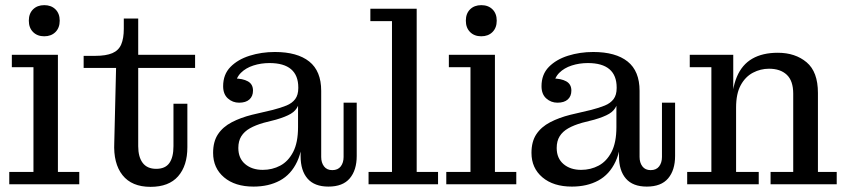

<svg xmlns="http://www.w3.org/2000/svg" viewBox="-20 -716 3289 746"><path d="M16 0V-48H110V-455H26V-503H205V-48H288V0ZM152 -575Q125 -575 108.5 -591.5Q92 -608 92 -635.7Q92 -663.4 108.5 -679.7Q125.1 -696 152 -696Q179 -696 195.5 -679.7Q212 -663.4 212 -635.7Q212 -608 195.5 -591.5Q178.9 -575 152 -575Z M565 10Q492 10 456 -35.5Q420 -81 424 -162L431 -452H305V-499H350Q392 -499 416.5 -509.5Q441 -520 451 -543.5Q461 -567 461 -604V-644H517V-148Q517 -106 534.5 -83Q552 -60 587 -60Q622 -60 638 -82.5Q654 -105 654 -148V-313H708V-144Q708 -72 672 -31Q636 10 565 10ZM517 -452V-503H738V-452Z M909 -317Q884 -317 865.5 -333.5Q847 -350 847 -381Q847 -427 875.5 -456Q904 -485 950 -499.5Q996 -514 1048 -514Q1135 -514 1181.5 -477Q1228 -440 1228 -363L1139 -376Q1139 -423 1111 -447Q1083 -471 1027 -471Q994 -471 964.5 -461.5Q935 -452 916 -433Q897 -414 893 -383L891 -411Q923 -411 943 -400Q963 -389 963 -364Q963 -342 949 -329.5Q935 -317 909 -317ZM1256 9Q1202 9 1175 -22Q1148 -53 1148 -109V-168H1138V-305H1134L1139 -340V-376L1228 -363V-106Q1228 -84 1239 -69.5Q1250 -55 1271 -55Q1293 -55 1304 -69.5Q1315 -84 1315 -106V-317H1366V-110Q1366 -55 1339 -23Q1312 9 1256 9ZM965 9Q893 9 850.5 -27Q808 -63 808 -122Q808 -166 827 -194.5Q846 -223 880.5 -241Q915 -259 959 -270L1040 -289Q1071 -297 1093 -306Q1115 -315 1127 -331Q1139 -347 1139 -374L1143 -305H1138Q1130 -286 1110 -274Q1090 -262 1052 -251L1005 -239Q973 -230 951 -217.5Q929 -205 917.5 -186.5Q906 -168 906 -141Q906 -101 932.5 -78.5Q959 -56 1001 -56Q1038 -56 1069 -72.5Q1100 -89 1119 -125.5Q1138 -162 1138 -222L1157 -217Q1158 -138 1134.5 -88Q1111 -38 1067.5 -14.5Q1024 9 965 9Z M1412 0V-48H1503V-634H1419V-682H1599V-48H1682V0Z M1714 0V-48H1808V-455H1724V-503H1903V-48H1986V0ZM1850 -575Q1823 -575 1806.5 -591.5Q1790 -608 1790 -635.7Q1790 -663.4 1806.5 -679.7Q1823.1 -696 1850 -696Q1877 -696 1893.5 -679.7Q1910 -663.4 1910 -635.7Q1910 -608 1893.5 -591.5Q1876.9 -575 1850 -575Z M2146 -317Q2121 -317 2102.5 -333.5Q2084 -350 2084 -381Q2084 -427 2112.5 -456Q2141 -485 2187 -499.5Q2233 -514 2285 -514Q2372 -514 2418.5 -477Q2465 -440 2465 -363L2376 -376Q2376 -423 2348 -447Q2320 -471 2264 -471Q2231 -471 2201.5 -461.5Q2172 -452 2153 -433Q2134 -414 2130 -383L2128 -411Q2160 -411 2180 -400Q2200 -389 2200 -364Q2200 -342 2186 -329.5Q2172 -317 2146 -317ZM2493 9Q2439 9 2412 -22Q2385 -53 2385 -109V-168H2375V-305H2371L2376 -340V-376L2465 -363V-106Q2465 -84 2476 -69.5Q2487 -55 2508 -55Q2530 -55 2541 -69.5Q2552 -84 2552 -106V-317H2603V-110Q2603 -55 2576 -23Q2549 9 2493 9ZM2202 9Q2130 9 2087.5 -27Q2045 -63 2045 -122Q2045 -166 2064 -194.5Q2083 -223 2117.5 -241Q2152 -259 2196 -270L2277 -289Q2308 -297 2330 -306Q2352 -315 2364 -331Q2376 -347 2376 -374L2380 -305H2375Q2367 -286 2347 -274Q2327 -262 2289 -251L2242 -239Q2210 -230 2188 -217.5Q2166 -205 2154.5 -186.5Q2143 -168 2143 -141Q2143 -101 2169.5 -78.5Q2196 -56 2238 -56Q2275 -56 2306 -72.5Q2337 -89 2356 -125.5Q2375 -162 2375 -222L2394 -217Q2395 -138 2371.5 -88Q2348 -38 2304.5 -14.5Q2261 9 2202 9Z M2974 0V-48H3062V-352Q3062 -402 3037 -425.5Q3012 -449 2968 -449Q2935 -449 2905.5 -433.5Q2876 -418 2858 -385Q2840 -352 2840 -298H2823Q2823 -370 2843 -417.5Q2863 -465 2903 -488Q2943 -511 3002 -511Q3070 -511 3114 -474Q3158 -437 3158 -355V-48H3231V0ZM2650 0V-48H2744V-455H2660V-503H2829V-347L2840 -349V-48H2928V0Z"/></svg>

Font: Montagu Slab
Style: Bold
Weight: 700
Designer: Florian Karsten
Foundry: Florian Karsten
Version: Version 1.000